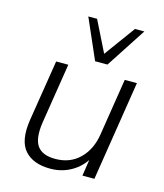

<svg xmlns="http://www.w3.org/2000/svg" viewBox="-113 -837 795 930"><g transform="rotate(15 284.5 -372.0)"><path d="M226 8Q140 8 97.5 -40Q55 -88 71 -194L120 -501H181L133 -198Q121 -117 146.5 -80.5Q172 -44 237 -44Q311 -44 359 -91Q407 -138 419 -216L464 -501H525L446 0H386L404 -118H419Q391 -57 340 -24.5Q289 8 226 8ZM302 -551 214 -752H258L335 -597L448 -752H495L364 -551Z"/></g></svg>

Font: Mulish ExtraLight Light
Style: Italic
Weight: 300
Italic angle: -9°
Version: Version 3.603